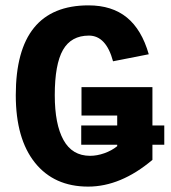

<svg xmlns="http://www.w3.org/2000/svg" viewBox="-20 -689 640 719"><path d="M550.8 -219.2H595.2V-147H550.8V-90.3Q432.1 9.8 310.1 9.8Q182.6 9.8 110.8 -79.8Q39.1 -169.4 39.1 -332.5Q39.1 -668.9 311.5 -668.9Q399.4 -668.9 455.1 -623.5Q510.7 -578.1 537.1 -485.8L403.3 -459.5Q377.4 -555.7 313 -555.7Q246.6 -555.7 215.8 -502Q185.1 -448.2 185.1 -332.5Q185.1 -223.6 217.8 -164.6Q250.5 -105.5 317.4 -105.5Q343.3 -105.5 370.8 -115.2Q398.4 -125 418.9 -141.6V-147H284.2V-219.2H418.9V-256.3H285.2V-362.8H550.8Z"/></svg>

Font: Liberation Mono
Style: Bold
Weight: 700
Monospace: yes
Designer: Steve Matteson
Foundry: Ascender Corporation
Version: Version 2.1.5